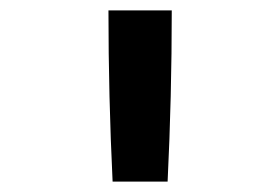

<svg xmlns="http://www.w3.org/2000/svg" viewBox="-20 -792 540 370"><path d="M197 -442Q193 -524 191 -606.5Q189 -689 189 -772H311Q311 -689 309 -606.5Q307 -524 303 -442Z"/></svg>

Font: Iosevka Term
Style: Bold
Weight: 700
Monospace: yes
Designer: Belleve Invis
Foundry: Belleve Invis
Version: Version 30.0.1